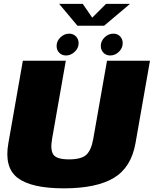

<svg xmlns="http://www.w3.org/2000/svg" viewBox="-20 -998 818 1021"><path d="M319.5 3.5Q492.5 3.5 585 -51.8Q677.5 -107 700.5 -236.5L777.5 -675H549L476 -260Q465.5 -199.5 439 -175Q412.5 -150.5 347 -150.5Q282 -150.5 264.2 -175.2Q246.5 -200 257 -260L330 -675H101.5L24.5 -236.5Q1.5 -107 74.2 -51.8Q147 3.5 319.5 3.5ZM331.5 -703Q356.5 -703 377.2 -722.5Q398 -742 398 -768.5Q398 -790 383.8 -804.5Q369.5 -819 348 -819Q322 -819 301.5 -799.5Q281 -780 281 -753.5Q281 -732 295 -717.5Q309 -703 331.5 -703ZM566 -703Q592 -703 612.2 -722.5Q632.5 -742 632.5 -768.5Q632.5 -790 618.8 -804.5Q605 -819 582.5 -819Q557 -819 536.5 -799.5Q516 -780 516 -753.5Q516 -732 530.2 -717.5Q544.5 -703 566 -703ZM392 -861H533.5L671.5 -977.5H544L470.5 -904L420 -977.5H294.5Z"/></svg>

Font: Anybody Thin Black
Style: Italic
Weight: 900
Italic angle: -10°
Version: Version 1.113;gftools[0.9.25]